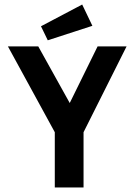

<svg xmlns="http://www.w3.org/2000/svg" viewBox="-20 -828 590 848"><path d="M222 0V-244L15 -623H149L288 -373L411 -623H539L349 -244V0ZM191 -650 161 -712 343 -808 388 -714Z"/></svg>

Font: Inconsolata SemiExpanded ExtraBold
Style: Regular
Weight: 800
Width: 6
Monospace: yes
Designer: Raph Levien, Cyreal, Brenton Simpson
Foundry: Raph Levien, Cyreal, Google
Version: Version 3.001; ttfautohint (v1.8.2.53-6de2)